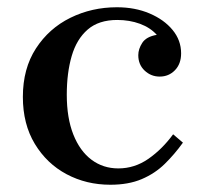

<svg xmlns="http://www.w3.org/2000/svg" viewBox="-20 -499 550 529"><path d="M284 10Q218 10 163.5 -19Q109 -48 76 -102.5Q43 -157 43 -232Q43 -310 79 -365.5Q115 -421 174 -450Q233 -479 302 -479Q352 -479 392 -462Q432 -445 455.5 -416.5Q479 -388 479 -352Q479 -323 462 -305.5Q445 -288 420 -288Q396 -288 378.5 -304.5Q361 -321 361 -347Q361 -364 372 -381Q383 -398 412 -403Q394 -423 365.5 -433.5Q337 -444 303 -444Q252 -444 221.5 -417.5Q191 -391 177.5 -344.5Q164 -298 164 -238Q164 -174 182 -128.5Q200 -83 232 -59Q264 -35 306 -35Q351 -35 389 -61.5Q427 -88 457 -129L484 -106Q461 -74 434 -47.5Q407 -21 370.5 -5.5Q334 10 284 10Z"/></svg>

Font: Brygada 1918 SemiBold
Style: Regular
Weight: 600
Designer: Mateusz Machalski | Borys Kosmynka | Przemek Hoffer
Foundry: NIEPODLEGLA 2018
Version: Version 3.006